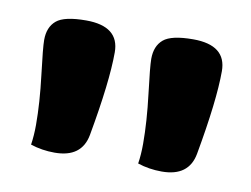

<svg xmlns="http://www.w3.org/2000/svg" viewBox="-44 -796 522 399"><g transform="rotate(10 216.5 -596.0)"><path d="M335 -737Q405 -737 405 -682Q405 -620 384 -504Q375 -455 318 -455Q291 -455 267 -463Q270 -482 270 -505Q270 -552 263 -609Q256 -666 256 -682Q256 -709 272.5 -723Q289 -737 335 -737ZM109 -737Q179 -737 179 -682Q179 -620 158 -504Q149 -455 92 -455Q65 -455 41 -463Q44 -483 44 -505Q44 -552 37 -609Q30 -666 30 -682Q30 -709 46.5 -723Q63 -737 109 -737Z"/></g></svg>

Font: Overlock
Style: Black
Weight: 900
Designer: Dario Muhafara
Foundry: Dario Manuel Muhafara
Version: Version 1.001